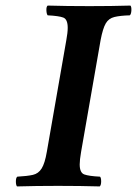

<svg xmlns="http://www.w3.org/2000/svg" viewBox="-20 -667 492 689"><path d="M271 -122Q266 -93 266 -77Q266 -47 282.5 -41Q299 -35 339 -33Q343 -29 343 -16Q343 -3 338 2Q301 1 266.5 0.5Q232 0 188 0Q145 0 111.5 0.5Q78 1 41 2Q37 -3 37 -16Q37 -29 42 -33Q78 -35 98 -39.5Q118 -44 129.5 -62.5Q141 -81 148 -122L218 -523Q223 -550 223 -567Q223 -598 207 -604Q191 -610 151 -612Q147 -617 146.5 -630Q146 -643 151 -647Q189 -646 223 -645.5Q257 -645 301 -645Q344 -645 377.5 -645.5Q411 -646 448 -647Q452 -643 451.5 -630Q451 -617 446 -612Q411 -611 390.5 -606Q370 -601 359.5 -583Q349 -565 341 -523Z"/></svg>

Font: Libertinus Serif SemiBold
Style: Italic
Weight: 600
Italic angle: -11.5°
Designer: Philipp H. Poll, Khaled Hosny
Foundry: Caleb Maclennan
Version: Version 7.051;RELEASE